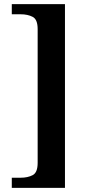

<svg xmlns="http://www.w3.org/2000/svg" viewBox="-20 -780 434 928"><path d="M37 128V79H80Q114 79 138 66.5Q162 54 162 7V-639Q162 -686 138 -698.5Q114 -711 80 -711H37V-760H294V128Z"/></svg>

Font: Noto Serif NP Hmong SemiBold
Style: Regular
Weight: 600
Designer: Dalton Maag Ltd
Foundry: Dalton Maag Ltd
Version: Version 1.001; ttfautohint (v1.8.4.7-5d5b)